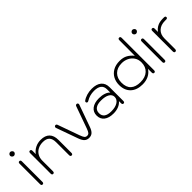

<svg xmlns="http://www.w3.org/2000/svg" viewBox="190 -1857 2966 2966"><g transform="rotate(-45 1672.5 -374.5)"><path d="M81 -658Q81 -675 94 -687.5Q107 -700 123 -700Q139 -700 153 -687Q167 -674 167 -658Q167 -642 153 -629Q139 -616 123 -616Q107 -616 94 -629Q81 -642 81 -658ZM98 -22V-468Q98 -500 123 -500Q149 -500 149 -468V-22Q149 10 123 10Q98 10 98 -22Z M329 -22V-468Q329 -500 354 -500Q380 -500 380 -468V-397Q417 -447 470.5 -473.5Q524 -500 588 -500Q684 -500 733.5 -450Q783 -400 783 -303V-22Q783 10 757 10Q732 10 732 -22V-303Q732 -380 697 -416Q662 -452 588 -452Q526 -452 479 -427.5Q432 -403 406 -358Q380 -313 380 -255V-22Q380 10 354 10Q329 10 329 -22Z M1015 -104 887 -462Q885 -468 885 -471Q885 -483 892.5 -491Q900 -499 912 -499Q920 -499 927 -494Q934 -489 937 -481L1064 -125Q1083 -72 1099 -53.5Q1115 -35 1142 -35Q1168 -35 1184 -53Q1200 -71 1218 -122L1346 -481Q1349 -489 1356.5 -494Q1364 -499 1372 -499Q1384 -499 1391 -491Q1398 -483 1398 -472Q1398 -468 1396 -462L1267 -101Q1246 -42 1216.5 -16Q1187 10 1142 10Q1096 10 1066.5 -16.5Q1037 -43 1015 -104Z M1465 -153Q1465 -230 1522 -274Q1579 -318 1680 -318Q1742 -318 1792 -301Q1842 -284 1866 -254V-327Q1866 -389 1825.5 -420.5Q1785 -452 1706 -452Q1612 -452 1536 -405Q1523 -397 1516 -397Q1510 -397 1502 -402Q1493 -408 1493 -421Q1493 -432 1500 -438Q1537 -467 1591.5 -483.5Q1646 -500 1704 -500Q1806 -500 1861.5 -454Q1917 -408 1917 -323V-22Q1917 10 1892 10Q1867 10 1867 -22V-67Q1836 -30 1786.5 -10Q1737 10 1675 10Q1575 10 1520 -33Q1465 -76 1465 -153ZM1867 -160Q1867 -212 1817 -241Q1767 -270 1677 -270Q1599 -270 1558 -240Q1517 -210 1517 -153Q1517 -38 1675 -38Q1762 -38 1814.5 -71.5Q1867 -105 1867 -160Z M2044 -241Q2044 -314 2075 -372.5Q2106 -431 2166.5 -465.5Q2227 -500 2313 -500Q2389 -500 2442 -470.5Q2495 -441 2536 -389L2537 -727Q2537 -759 2563 -759Q2588 -759 2588 -727V-22Q2588 10 2563 10Q2537 10 2537 -22V-103Q2501 -47 2443 -18.5Q2385 10 2311 10Q2185 10 2114.5 -57Q2044 -124 2044 -241ZM2537 -245Q2537 -309 2505.5 -356Q2474 -403 2422.5 -427.5Q2371 -452 2313 -452Q2210 -452 2153 -394Q2096 -336 2096 -241Q2096 -138 2151.5 -88Q2207 -38 2311 -38Q2417 -38 2477 -93.5Q2537 -149 2537 -245Z M2750 -658Q2750 -675 2763 -687.5Q2776 -700 2792 -700Q2808 -700 2822 -687Q2836 -674 2836 -658Q2836 -642 2822 -629Q2808 -616 2792 -616Q2776 -616 2763 -629Q2750 -642 2750 -658ZM2767 -22V-468Q2767 -500 2792 -500Q2818 -500 2818 -468V-22Q2818 10 2792 10Q2767 10 2767 -22Z M2998 -22V-468Q2998 -500 3023 -500Q3049 -500 3049 -468V-397Q3085 -445 3133 -467.5Q3181 -490 3247 -490H3273Q3304 -490 3304 -466Q3304 -442 3273 -442H3247Q3155 -442 3102 -392Q3049 -342 3049 -255V-22Q3049 10 3023 10Q2998 10 2998 -22Z"/></g></svg>

Font: Kodchasan ExtraLight
Style: Regular
Weight: 275
Version: Version 1.000; ttfautohint (v1.6)